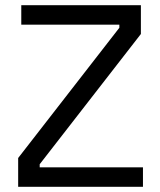

<svg xmlns="http://www.w3.org/2000/svg" viewBox="-20 -720 617 740"><path d="M50 0V-111L440 -613V-625H62V-700H523V-589L133 -87V-75H531V0Z"/></svg>

Font: Space Grotesk Light
Style: Regular
Weight: 400
Version: Version 2.000